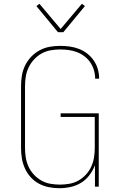

<svg xmlns="http://www.w3.org/2000/svg" viewBox="-20 -985 640 1013"><path d="M293 8Q265 8 237.5 2.5Q210 -3 185.5 -16Q161 -29 142 -50Q123 -71 111.5 -96.5Q100 -122 95.5 -149.5Q91 -177 91 -205V-530Q91 -558 95.5 -586Q100 -614 112.5 -639.5Q125 -665 144.5 -685.5Q164 -706 189 -719.5Q214 -733 241.5 -738Q269 -743 297 -743Q323 -743 348 -739.5Q373 -736 396.5 -727Q420 -718 440 -702.5Q460 -687 474.5 -666Q489 -645 496 -620.5Q503 -596 503 -571V-570H482V-571Q482 -593 475.5 -615Q469 -637 456.5 -655.5Q444 -674 425.5 -688Q407 -702 386 -710Q365 -718 342.5 -721Q320 -724 297 -724Q272 -724 246.5 -719.5Q221 -715 199 -702.5Q177 -690 159.5 -671Q142 -652 131 -629Q120 -606 116 -581Q112 -556 112 -530V-205Q112 -179 116 -154Q120 -129 130.5 -106Q141 -83 158.5 -64Q176 -45 198 -32.5Q220 -20 245.5 -15.5Q271 -11 296 -11Q321 -11 346.5 -15.5Q372 -20 394 -32.5Q416 -45 433.5 -64Q451 -83 461.5 -106Q472 -129 476 -154Q480 -179 480 -205V-368H300V-387H501V0H481V-113Q470 -85 451.5 -60.5Q433 -36 407.5 -20.5Q382 -5 352.5 1.5Q323 8 293 8ZM286 -815 172 -953 188 -965 300 -832 412 -965 428 -953 314 -815Z"/></svg>

Font: Iosevka Thin Extended
Style: Regular
Weight: 100
Width: 7
Monospace: yes
Designer: Belleve Invis
Foundry: Belleve Invis
Version: Version 32.5.0; ttfautohint (v1.8.4)